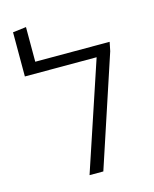

<svg xmlns="http://www.w3.org/2000/svg" viewBox="-114 -837 736 915"><g transform="rotate(-15 254.0 -380.0)"><path d="M103 -589H470L461 -545L281 0H213L391 -534H37V-752L103 -760Z"/></g></svg>

Font: Noto Sans Hebrew Thin Light
Style: Regular
Weight: 300
Version: Version 3.001